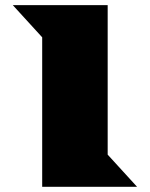

<svg xmlns="http://www.w3.org/2000/svg" viewBox="-20 -720 578 740"><path d="M142.6 -576.2 29.3 -700.2H395V-124L508.3 0H142.6Z"/></svg>

Font: Goblin One
Style: Regular
Weight: 400
Designer: Riccardo De Franceschi
Foundry: Sorkin Type Co.
Version: Version 1.001